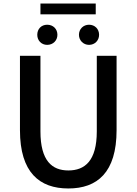

<svg xmlns="http://www.w3.org/2000/svg" viewBox="-20 -1053 773 1087"><path d="M367 14C530 14 640 -76 640 -316V-737H528V-309C528 -142 460 -88 367 -88C275 -88 209 -142 209 -309V-737H93V-316C93 -76 204 14 367 14ZM247 -799C281 -799 305 -824 305 -856C305 -889 281 -913 247 -913C214 -913 191 -889 191 -856C191 -824 214 -799 247 -799ZM209 -972H522V-1033H209ZM484 -799C517 -799 541 -824 541 -856C541 -889 517 -913 484 -913C452 -913 427 -889 427 -856C427 -824 452 -799 484 -799Z"/></svg>

Font: Noto Sans CJK TC Medium
Style: Regular
Weight: 500
Designer: Ryoko NISHIZUKA 西塚涼子 (kana, bopomofo & ideographs); Paul D. Hunt (Latin, Greek & Cyrillic); Sandoll Communications 산돌커뮤니
Foundry: Adobe
Version: Version 2.004;hotconv 1.0.118;makeotfexe 2.5.65603